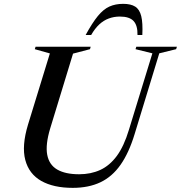

<svg xmlns="http://www.w3.org/2000/svg" viewBox="-20 -942 918 974"><path d="M234.5 -290Q210 -208.5 219.5 -157.2Q229 -106 270.2 -82Q311.5 -58 381.5 -58Q441 -58 488.8 -80Q536.5 -102 572.8 -151.2Q609 -200.5 634 -283.5L753 -671.5L667.5 -692.5L671.5 -705H877.5L873.5 -692.5L788 -671.5L663 -262Q634 -166.5 591.5 -106Q549 -45.5 489.2 -17.2Q429.5 11 349 11Q251.5 11 189.2 -24.2Q127 -59.5 108.2 -130.8Q89.5 -202 122 -309.5L233 -671L156.5 -692.5L160.5 -705H440L436.5 -692.5L350.5 -670ZM588 -858Q558 -858 531.8 -848.2Q505.5 -838.5 483.2 -817.8Q461 -797 442.5 -764.5H414.5Q448 -826 476.2 -860.5Q504.5 -895 535 -908.8Q565.5 -922.5 605 -922.5Q643.5 -922.5 665.8 -908.5Q688 -894.5 696.5 -860.2Q705 -826 702 -764.5H677.5Q678.5 -813 657.5 -835.5Q636.5 -858 588 -858Z"/></svg>

Font: Newsreader 60pt Medium
Style: Italic
Weight: 500
Italic angle: -17°
Designer: Hugues Gentile
Foundry: Production Type
Version: Version 1.003